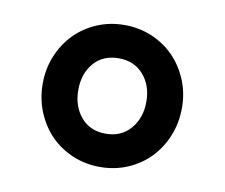

<svg xmlns="http://www.w3.org/2000/svg" viewBox="-51 -771 573 489"><g transform="rotate(10 235.0 -526.5)"><path d="M235 -343Q197 -343 164 -357Q131 -371 107 -395.5Q83 -420 69 -454Q55 -488 55 -527Q55 -566 69 -599.5Q83 -633 107 -657.5Q131 -682 164 -696Q197 -710 235 -710Q273 -710 306 -696Q339 -682 363 -657.5Q387 -633 401 -599.5Q415 -566 415 -527Q415 -488 401 -454Q387 -420 363 -395.5Q339 -371 306 -357Q273 -343 235 -343ZM235 -429Q275 -429 299 -457Q323 -485 323 -527Q323 -569 299 -596.5Q275 -624 235 -624Q194 -624 170.5 -596.5Q147 -569 147 -527Q147 -485 170.5 -457Q194 -429 235 -429Z"/></g></svg>

Font: IBM Plex Sans Arabic SemiBold
Style: Regular
Weight: 600
Designer: Mike Abbink, Paul van der Laan, Pieter van Rosmalen, Wael Morcos, Khajak Apelian
Foundry: Bold Monday
Version: Version 1.1